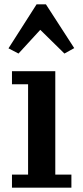

<svg xmlns="http://www.w3.org/2000/svg" viewBox="-20 -857 379 882"><path d="M308 5H35V-55H109V-470H35V-530H234V-55H308ZM65 -611 19 -635 148 -837H191L321 -636L276 -611L165 -720Z"/></svg>

Font: PT Serif Caption
Style: Semibold
Weight: 600
Designer: A.Korolkova, O.Umpeleva, V.Yefimov
Foundry: ParaType Ltd
Version: Version 1.00;May 2, 2020;FontCreator 12.0.0.2544 64-bit